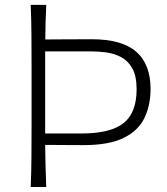

<svg xmlns="http://www.w3.org/2000/svg" viewBox="-20 -752 673 772"><path d="M103.5 0Q106 -62 106.4 -119.1Q106.9 -176.3 106.9 -243.7V-488.3Q106.9 -556.2 106.4 -613.3Q106 -670.4 103.5 -732.4H166Q164.1 -696.3 163.3 -662.1Q162.6 -627.9 162.1 -593.3Q194.8 -593.3 242.2 -593.8Q289.6 -594.2 349.1 -594.2Q470.2 -594.2 527.8 -543.9Q585.4 -493.7 585.4 -394Q585.4 -330.1 561.3 -278.8Q537.1 -227.5 478.3 -198Q419.4 -168.5 315.9 -168.5Q279.3 -168.5 236.1 -168.9Q192.9 -169.4 161.6 -169.4Q162.1 -126 163.1 -85Q164.1 -43.9 166 0ZM161.6 -215.3H308.6Q423.3 -215.3 476.3 -256.6Q529.3 -297.9 529.3 -393.1Q529.3 -446.3 512 -477.1Q494.6 -507.8 466.8 -522.5Q439 -537.1 407 -541.3Q375 -545.4 345.7 -545.4H161.6Z"/></svg>

Font: Pinar-FD Light
Style: Regular
Weight: 300
Designer: Amin Abedi
Version: Version 2.000